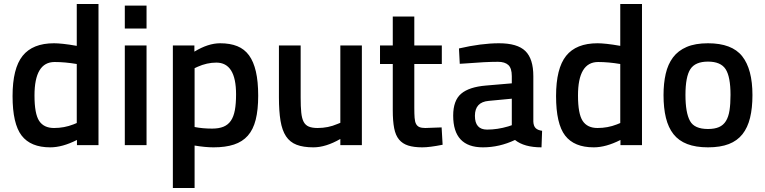

<svg xmlns="http://www.w3.org/2000/svg" viewBox="-20 -728 3836 963"><path d="M365 -708H474V0H366V-26Q293 11 232 11Q134 11 88.5 -48Q43 -107 43 -246Q43 -385 93.5 -448Q144 -511 251 -511Q269 -511 297.5 -508Q326 -505 365 -498ZM348 -104 365 -111V-407Q335 -412 307.5 -414.5Q280 -417 254 -417Q153 -417 153 -249Q153 -157 176.5 -121.5Q200 -86 251 -86Q302 -86 348 -104Z M715 0V-500H606V0ZM715 -585V-700H606V-585Z M956 215H847V-500H955V-469Q1024 -511 1084 -511Q1134 -511 1170 -496.5Q1206 -482 1229 -450.5Q1252 -419 1263.5 -369Q1275 -319 1275 -248Q1275 -177 1262.5 -127.5Q1250 -78 1223 -47.5Q1196 -17 1153.5 -3Q1111 11 1051 11Q1010 11 956 2ZM1065 -414Q1018 -414 971 -393L956 -386V-91Q976 -87 998 -85Q1020 -83 1044 -83Q1078 -83 1101 -92.5Q1124 -102 1138 -122.5Q1152 -143 1158 -175.5Q1164 -208 1164 -255Q1164 -414 1065 -414Z M1687 -112V-500H1795V0H1687V-31Q1614 11 1552 11Q1501 11 1467.5 -2Q1434 -15 1414.5 -44.5Q1395 -74 1387 -122Q1379 -170 1379 -239V-500H1488V-238Q1488 -193 1491 -163.5Q1494 -134 1503 -117Q1512 -100 1529 -93Q1546 -86 1573 -86Q1626 -86 1672 -106Z M2196 -500V-407H2058V-187Q2058 -157 2059.5 -137Q2061 -117 2067 -106Q2073 -95 2084 -90.5Q2095 -86 2113 -86L2195 -89L2200 -2Q2135 11 2098 11Q2056 11 2027.5 2Q1999 -7 1981.5 -28Q1964 -49 1957 -85Q1950 -121 1950 -175V-407H1886V-500H1950V-645H2058V-500Z M2655 -346V-118Q2656 -96 2666.5 -85.5Q2677 -75 2699 -72L2696 11Q2609 11 2563 -26Q2485 11 2402 11Q2253 11 2253 -148Q2253 -224 2293 -258Q2333 -292 2418 -299L2547 -310V-346Q2547 -386 2529.5 -402Q2512 -418 2478 -418Q2446 -418 2406 -416Q2366 -414 2318 -410L2286 -408L2282 -485Q2394 -511 2483 -511Q2575 -511 2615 -472Q2655 -433 2655 -346ZM2547 -233 2431 -222Q2362 -216 2362 -147Q2362 -78 2423 -78Q2475 -78 2529 -94L2547 -100Z M3091 -708H3200V0H3092V-26Q3019 11 2958 11Q2860 11 2814.5 -48Q2769 -107 2769 -246Q2769 -385 2819.5 -448Q2870 -511 2977 -511Q2995 -511 3023.5 -508Q3052 -505 3091 -498ZM3074 -104 3091 -111V-407Q3061 -412 3033.5 -414.5Q3006 -417 2980 -417Q2879 -417 2879 -249Q2879 -157 2902.5 -121.5Q2926 -86 2977 -86Q3028 -86 3074 -104Z M3531 -511Q3651 -511 3702.5 -446Q3754 -381 3754 -251Q3754 -186 3742 -137Q3730 -88 3704 -55Q3678 -22 3635.5 -5.5Q3593 11 3531 11Q3470 11 3427 -5.5Q3384 -22 3358 -55Q3332 -88 3320 -137Q3308 -186 3308 -251Q3308 -310 3319 -358Q3330 -406 3355.5 -440Q3381 -474 3424 -492.5Q3467 -511 3531 -511ZM3441 -121Q3463 -81 3531 -81Q3564 -81 3586 -90.5Q3608 -100 3621 -121Q3634 -142 3639 -174.5Q3644 -207 3644 -252Q3644 -343 3619.5 -381Q3595 -419 3531 -419Q3467 -419 3442.5 -381Q3418 -343 3418 -252Q3418 -162 3441 -121Z"/></svg>

Font: Sunflower Medium
Style: Regular
Weight: 500
Designer: JIKJI
Foundry: JIKJI
Version: Version 1.00